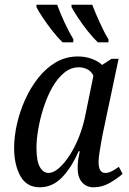

<svg xmlns="http://www.w3.org/2000/svg" viewBox="-20 -786 550 816"><path d="M149 10Q93 10 66.5 -38Q40 -86 40 -157Q40 -205 52 -258.5Q64 -312 87 -363Q110 -414 143 -455.5Q176 -497 218 -521.5Q260 -546 311 -546Q343 -546 370 -536Q397 -526 414 -510L454 -536H484L416 -214Q414 -203 410 -181Q406 -159 402.5 -136Q399 -113 399 -98Q399 -51 427 -51Q441 -51 455.5 -58.5Q470 -66 485 -77L501 -47Q481 -29 448 -9.5Q415 10 378 10Q347 10 328.5 -11.5Q310 -33 310 -71Q310 -93 312.5 -108.5Q315 -124 319 -143H314Q283 -72 242.5 -31Q202 10 149 10ZM186 -51Q207 -51 230.5 -71.5Q254 -92 276 -126Q298 -160 315 -202.5Q332 -245 341 -288L377 -464Q369 -482 352 -491Q335 -500 315 -500Q281 -500 252.5 -476.5Q224 -453 202.5 -415Q181 -377 166 -331Q151 -285 143 -239.5Q135 -194 135 -158Q135 -101 149.5 -76Q164 -51 186 -51ZM396 -606Q377 -624 354 -652.5Q331 -681 312 -710Q293 -739 284 -756V-766H372Q385 -732 404 -690Q423 -648 441 -619V-606ZM246 -606Q227 -624 204.5 -652.5Q182 -681 162.5 -710Q143 -739 135 -756V-766H223Q235 -732 254.5 -690Q274 -648 292 -619L291 -606Z"/></svg>

Font: Noto Serif Condensed
Style: Italic
Weight: 400
Width: 3
Italic angle: -12°
Designer: Monotype Design Team
Foundry: Monotype Imaging Inc.
Version: Version 2.014; ttfautohint (v1.8.4.7-5d5b)